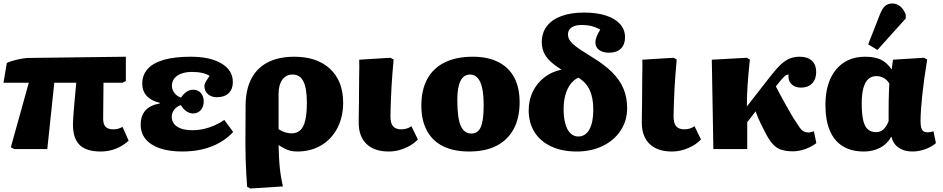

<svg xmlns="http://www.w3.org/2000/svg" viewBox="-23 -854 5402 1100"><path d="M553 14Q472 14 433.5 -23.5Q395 -61 395 -140Q395 -156 396.5 -178Q398 -200 400 -226Q402 -252 404.5 -279Q407 -306 409.5 -332.5Q412 -359 414 -380H288L248 0H59L39 -10L142 -380H-3L16 -493Q28 -499 43.5 -504Q59 -509 77 -513Q95 -517 112 -519.5Q129 -522 141 -522L698 -529V-390L679 -380H570Q570 -357 569.5 -333Q569 -309 569 -283.5Q569 -258 568.5 -231Q568 -204 568 -173Q568 -142 582 -127.5Q596 -113 627 -113Q640 -113 652 -116Q664 -119 679 -127L714 -48Q692 -28 666 -14Q640 0 612 7Q584 14 553 14Z M1021 14Q946 14 892.5 -4.5Q839 -23 811 -57.5Q783 -92 783 -140Q783 -191 810.5 -221.5Q838 -252 892 -261V-265Q844 -276 818 -304Q792 -332 792 -374Q792 -425 823.5 -459.5Q855 -494 916.5 -511.5Q978 -529 1069 -529Q1182 -529 1246.5 -490Q1311 -451 1311 -384Q1311 -343 1287 -320Q1263 -297 1220 -297Q1188 -297 1168 -315Q1148 -333 1148 -362Q1148 -368 1151 -375.5Q1154 -383 1161 -394Q1168 -405 1178 -419Q1162 -430 1136 -436Q1110 -442 1076 -442Q1024 -442 993 -420.5Q962 -399 962 -363Q962 -340 976 -321.5Q990 -303 1014 -295Q1030 -318 1047 -329Q1064 -340 1083 -340Q1111 -340 1127.5 -321.5Q1144 -303 1144 -273Q1144 -242 1127 -223Q1110 -204 1083 -204Q1063 -204 1045 -216.5Q1027 -229 1013 -252Q988 -243 974.5 -225Q961 -207 961 -185Q961 -149 992 -128.5Q1023 -108 1079 -108Q1112 -108 1143.5 -115Q1175 -122 1205 -135Q1235 -148 1262 -167L1313 -98Q1280 -62 1236 -37Q1192 -12 1138.5 1Q1085 14 1021 14Z M1411 226 1393 216Q1391 192 1388.5 151Q1386 110 1384.5 62.5Q1383 15 1383 -28L1384 -245Q1384 -338 1416 -401Q1448 -464 1510.5 -496.5Q1573 -529 1663 -529Q1794 -529 1868.5 -459Q1943 -389 1943 -266Q1943 -184 1910 -120.5Q1877 -57 1817.5 -21.5Q1758 14 1680 14Q1659 14 1642 10Q1625 6 1609 -2Q1593 -10 1575 -22H1573Q1574 15 1575.5 46.5Q1577 78 1580 107Q1583 136 1587.5 162.5Q1592 189 1598 214ZM1647 -90Q1678 -90 1697.5 -108Q1717 -126 1726 -165Q1735 -204 1735 -266Q1735 -349 1715 -388Q1695 -427 1653 -427Q1616 -427 1594.5 -397.5Q1573 -368 1573 -316V-114Q1584 -107 1596 -101.5Q1608 -96 1621.5 -93Q1635 -90 1647 -90Z M2204 14Q2122 14 2077 -29Q2032 -72 2032 -152Q2032 -170 2032.5 -199Q2033 -228 2033.5 -264Q2034 -300 2034 -337.5Q2034 -375 2034.5 -409.5Q2035 -444 2035.5 -471Q2036 -498 2035 -512L2214 -523L2232 -513Q2228 -469 2225 -430Q2222 -391 2220 -356.5Q2218 -322 2217 -291.5Q2216 -261 2215 -235Q2214 -209 2214 -187Q2214 -148 2229 -130.5Q2244 -113 2276 -113Q2293 -113 2308.5 -118Q2324 -123 2334 -131L2371 -55Q2350 -33 2323 -18Q2296 -3 2266 5.5Q2236 14 2204 14Z M2664 14Q2576 14 2515 -16.5Q2454 -47 2422.5 -106Q2391 -165 2391 -249Q2391 -339 2425 -401.5Q2459 -464 2525 -496.5Q2591 -529 2686 -529Q2772 -529 2832 -498.5Q2892 -468 2923 -410Q2954 -352 2954 -268Q2954 -178 2920 -115Q2886 -52 2822 -19Q2758 14 2664 14ZM2678 -89Q2715 -89 2731.5 -126Q2748 -163 2748 -249Q2748 -310 2739.5 -349Q2731 -388 2713.5 -407.5Q2696 -427 2670 -427Q2634 -427 2615.5 -391Q2597 -355 2597 -282Q2597 -178 2616.5 -133.5Q2636 -89 2678 -89Z M3281 14Q3197 14 3135 -15Q3073 -44 3039.5 -97Q3006 -150 3006 -222Q3006 -280 3029 -328Q3052 -376 3094 -409.5Q3136 -443 3194 -455Q3152 -481 3127.5 -505Q3103 -529 3092 -555.5Q3081 -582 3081 -613Q3081 -666 3110 -704Q3139 -742 3193.5 -762Q3248 -782 3323 -782Q3396 -782 3448.5 -765Q3501 -748 3529.5 -716Q3558 -684 3558 -640Q3558 -599 3534 -575.5Q3510 -552 3467 -552Q3430 -552 3409 -568Q3388 -584 3388 -612Q3388 -626 3395.5 -645.5Q3403 -665 3416 -684Q3392 -698 3366 -704.5Q3340 -711 3309 -711Q3273 -711 3252 -697Q3231 -683 3231 -657Q3231 -643 3237 -630.5Q3243 -618 3258 -603.5Q3273 -589 3299 -571.5Q3325 -554 3364 -530Q3439 -485 3484 -440Q3529 -395 3549.5 -345Q3570 -295 3570 -234Q3570 -163 3533 -106.5Q3496 -50 3430.5 -18Q3365 14 3281 14ZM3290 -72Q3331 -72 3353.5 -112Q3376 -152 3376 -226Q3376 -293 3356 -337Q3336 -381 3291 -409Q3265 -398 3245.5 -372Q3226 -346 3216 -309.5Q3206 -273 3206 -229Q3206 -180 3216 -144.5Q3226 -109 3245 -90.5Q3264 -72 3290 -72Z M3826 14Q3744 14 3699 -29Q3654 -72 3654 -152Q3654 -170 3654.5 -199Q3655 -228 3655.5 -264Q3656 -300 3656 -337.5Q3656 -375 3656.5 -409.5Q3657 -444 3657.5 -471Q3658 -498 3657 -512L3836 -523L3854 -513Q3850 -469 3847 -430Q3844 -391 3842 -356.5Q3840 -322 3839 -291.5Q3838 -261 3837 -235Q3836 -209 3836 -187Q3836 -148 3851 -130.5Q3866 -113 3898 -113Q3915 -113 3930.5 -118Q3946 -123 3956 -131L3993 -55Q3972 -33 3945 -18Q3918 -3 3888 5.5Q3858 14 3826 14Z M4521 13Q4479 13 4450.5 3Q4422 -7 4400 -33.5Q4378 -60 4355 -107Q4346 -124 4337 -142.5Q4328 -161 4320 -180Q4312 -199 4306 -216L4258 -154V0H4064L4055 -512L4256 -523L4273 -513Q4269 -471 4265.5 -435Q4262 -399 4260 -367Q4258 -335 4257 -305Q4256 -275 4256 -244L4394 -421Q4426 -462 4451.5 -485.5Q4477 -509 4502.5 -519Q4528 -529 4559 -529Q4604 -529 4628.5 -506Q4653 -483 4653 -441Q4653 -400 4629.5 -376Q4606 -352 4566 -352Q4530 -352 4510 -373.5Q4490 -395 4495 -427Q4489 -427 4482.5 -424Q4476 -421 4468.5 -414Q4461 -407 4452 -396L4422 -359Q4436 -333 4450.5 -305Q4465 -277 4482.5 -247Q4500 -217 4521 -180Q4544 -144 4557 -125.5Q4570 -107 4582 -101Q4594 -95 4609 -95Q4617 -95 4623.5 -97Q4630 -99 4640 -102L4654 -34Q4637 -21 4614.5 -10Q4592 1 4567.5 7Q4543 13 4521 13Z M4926 14Q4854 14 4805 -16.5Q4756 -47 4731 -106.5Q4706 -166 4706 -253Q4706 -382 4767 -455.5Q4828 -529 4933 -529Q4988 -529 5023 -512.5Q5058 -496 5084 -458H5086L5093 -512L5271 -523L5289 -513Q5279 -452 5272 -401Q5265 -350 5260.5 -306.5Q5256 -263 5253.5 -226.5Q5251 -190 5251 -158Q5251 -136 5255 -122Q5259 -108 5268 -102Q5277 -96 5291 -96Q5300 -96 5308 -97.5Q5316 -99 5325 -102L5339 -34Q5314 -12 5277 1Q5240 14 5204 14Q5157 14 5125.5 -8Q5094 -30 5084 -70H5082Q5068 -43 5045 -24.5Q5022 -6 4991.5 4Q4961 14 4926 14ZM4996 -97Q5020 -97 5037.5 -112Q5055 -127 5068 -160Q5068 -193 5068 -222Q5068 -251 5068.5 -277.5Q5069 -304 5070 -328.5Q5071 -353 5072 -375Q5060 -396 5040.5 -407Q5021 -418 4998 -418Q4970 -418 4951.5 -401Q4933 -384 4923.5 -349.5Q4914 -315 4914 -262Q4914 -203 4922 -166.5Q4930 -130 4948.5 -113.5Q4967 -97 4996 -97ZM5004 -568 4951 -600 5018 -771Q5032 -806 5048 -820Q5064 -834 5090 -834Q5114 -834 5133.5 -818.5Q5153 -803 5166 -772V-748Z"/></svg>

Font: Literata ExtraBold
Style: Regular
Weight: 800
Designer: Latin by Veronika Burian and Jose Scaglione. Greek by Irene Vlachou. Cyrillic by Vera Evstafieva.
Foundry: TypeTogether
Version: Version 3.103;gftools[0.9.29]